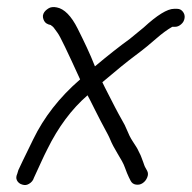

<svg xmlns="http://www.w3.org/2000/svg" viewBox="-20 -517 543 544"><path d="M503 -466C504 -473 502 -479 498 -484C494 -489 489 -492 482 -492H473C454 -492 425 -474 387 -439C376 -430 363 -419 348 -407C319 -386 286 -360 249 -329C235 -365 218 -400 200 -436C182 -472 162 -492 141 -496C131 -498 123 -497 117 -493C111 -489 106 -485 103 -478C100 -471 102 -464 105 -458C108 -452 114 -448 124 -446C125 -445 126 -444 129 -442C132 -440 136 -433 143 -424C150 -415 171 -371 207 -292C148 -241 104 -184 74 -122C49 -71 35 -42 32 -35L29 -25C26 -18 25 -12 28 -6C31 0 36 4 43 6C50 8 55 8 62 4C69 0 74 -6 76 -13L99 -63C103 -72 108 -82 114 -94C145 -157 183 -208 228 -247C231 -242 238 -228 250 -204C262 -180 271 -163 277 -152C283 -141 289 -130 293 -120C297 -110 304 -97 313 -82C322 -67 330 -54 334 -42C338 -30 342 -22 345 -15L350 -5C353 1 358 5 365 6C372 7 378 6 384 2C390 -2 394 -7 397 -14C400 -21 400 -27 397 -33L392 -42C389 -47 388 -52 386 -57C384 -62 382 -67 380 -73C378 -79 374 -85 372 -90C370 -95 365 -103 357 -115C349 -127 344 -138 340 -148C336 -158 331 -168 325 -178C319 -188 313 -200 306 -213C299 -226 293 -239 286 -252C279 -265 274 -276 270 -284C310 -318 342 -344 365 -361C388 -378 407 -394 423 -408C439 -422 454 -433 468 -441H475C482 -441 487 -443 493 -448C499 -453 502 -459 503 -466Z"/></svg>

Font: AppleStorm
Style: Ita
Weight: 400
Foundry: Cannot Into Space Fonts
Version: Version 1.01